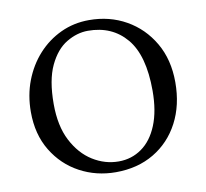

<svg xmlns="http://www.w3.org/2000/svg" viewBox="-79 -784 943 880"><g transform="rotate(-10 393.0 -344.0)"><path d="M730.5 -348.6Q730.5 -242.7 688 -161.6Q645.5 -80.6 569.1 -35.2Q492.7 10.3 391.1 10.3Q300.3 10.3 223.9 -30.8Q147.5 -71.8 101.1 -148.2Q54.7 -224.6 54.7 -328.6Q54.7 -406.7 80.3 -473.6Q106 -540.5 151.6 -590.8Q197.3 -641.1 258.1 -669.4Q318.8 -697.8 390.1 -697.8Q485.4 -697.8 562.3 -654.3Q639.2 -610.8 684.8 -532.5Q730.5 -454.1 730.5 -348.6ZM376.5 -650.4Q325.7 -650.4 276.6 -621.1Q227.5 -591.8 195.8 -524.9Q164.1 -458 164.1 -346.7Q164.1 -244.6 199.7 -175.8Q235.4 -106.9 292 -71.5Q348.6 -36.1 412.6 -36.1Q472.7 -36.1 520 -69.6Q567.4 -103 594.2 -168.7Q621.1 -234.4 621.1 -328.6Q621.1 -493.7 554.9 -572Q488.8 -650.4 376.5 -650.4Z"/></g></svg>

Font: Kurinto Seri
Style: Regular
Weight: 400
Designer: Kurinto was developed by Clint Goss from a range of fonts that are compatible with the SIL Open Font License Version 1.1
Foundry: Clinton F. Goss
Version: Version 2.196; July 25, 2020